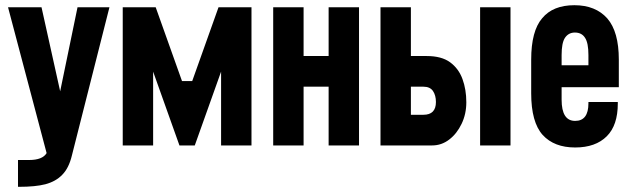

<svg xmlns="http://www.w3.org/2000/svg" viewBox="-20 -556 2423 734"><path d="M398.4 -528.3 254.9 38.1Q243.2 86.9 217.8 112.3Q193.4 137.7 153.3 148.4Q115.2 158.2 52.7 158.2H48.8V55.7H90.8Q142.6 55.7 158.2 29.3L10.7 -528.3H138.7L210 -207L276.4 -528.3Z M449.2 0V-528.3H575.2L675.8 -246.1H714.8L815.4 -528.3H941.4V0H825.2V-282.2L724.6 0H666L565.4 -282.2V0Z M1236.3 0V-224.6H1140.6V0H1024.4V-528.3H1140.6V-341.8H1236.3V-528.3H1352.5V0Z M1434.6 -528.3H1550.8V-341.8H1611.3Q1668 -341.8 1700.7 -317.9Q1733.4 -293.9 1748 -253.9Q1762.7 -213.9 1762.7 -165Q1762.7 -120.1 1744.6 -82.5Q1726.6 -44.9 1697.3 -22.5Q1668 0 1631.8 0H1434.6ZM1598.6 -224.6H1550.8V-117.2H1598.6Q1646.5 -117.2 1646.5 -166Q1646.5 -191.4 1635.3 -208Q1624 -224.6 1598.6 -224.6ZM1815.4 -528.3H1931.6V0H1815.4Z M2127 -222.7V-174.8Q2127 -93.8 2178.7 -93.8Q2229.5 -93.8 2229.5 -161.1V-166H2341.8V-160.2Q2341.8 -77.1 2299.8 -35.2Q2256.8 7.8 2178.7 7.8Q2098.6 7.8 2054.7 -40Q2010.7 -88.9 2010.7 -199.2V-328.1Q2010.7 -437.5 2052.7 -486.3Q2093.8 -536.1 2175.8 -536.1Q2256.8 -536.1 2301.8 -485.4Q2345.7 -434.6 2345.7 -328.1V-222.7ZM2127 -345.7V-306.6H2229.5V-345.7Q2229.5 -391.6 2216.8 -411.1Q2204.1 -431.6 2177.7 -431.6Q2153.3 -431.6 2139.6 -411.1Q2127 -391.6 2127 -345.7Z"/></svg>

Font: Dinish Condensed
Style: Bold
Weight: 700
Width: 3
Designer: Bert Driehuis
Foundry: Playbeing
Version: Version 3.006; git-39231f3c-release